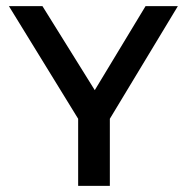

<svg xmlns="http://www.w3.org/2000/svg" viewBox="-20 -604 607 624"><path d="M453 -584 288 -311 118 -584H9L234 -218V0H337V-218L558 -584Z"/></svg>

Font: Saira UNSAM Medium SC
Style: Regular
Weight: 500
Designer: Hector Gatti with collaboration of the Omnibus-Type team
Foundry: Omnibus-Type
Version: Version 1.072;PS 001.072;hotconv 1.0.88;makeotf.lib2.5.64775